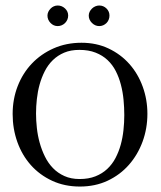

<svg xmlns="http://www.w3.org/2000/svg" viewBox="-20 -665 584 697"><path d="M515.1 -252Q515.1 -198.7 497.6 -150.9Q480 -103 448 -66.7Q416 -30.3 370.8 -9Q325.7 12.2 270 12.2Q214.4 12.2 169.2 -8.8Q124 -29.8 92 -65.7Q60.1 -101.6 43 -149.4Q25.9 -197.3 25.9 -251Q25.9 -305.2 44.2 -352.3Q62.5 -399.4 95.7 -434.3Q128.9 -469.2 174.8 -489.5Q220.7 -509.8 275.9 -509.8Q330.1 -509.8 374 -489Q418 -468.3 449.5 -432.9Q481 -397.5 498 -350.6Q515.1 -303.7 515.1 -252ZM431.2 -247.1Q431.2 -274.4 428.5 -302.7Q425.8 -331.1 418.9 -357.4Q412.1 -383.8 400.4 -406.7Q388.7 -429.7 370.6 -446.8Q352.5 -463.9 327.1 -473.9Q301.8 -483.9 268.1 -483.9Q236.8 -483.9 213.1 -473.9Q189.5 -463.9 171.9 -446.8Q154.3 -429.7 142.6 -406.7Q130.9 -383.8 123.8 -358.2Q116.7 -332.5 113.8 -305.4Q110.8 -278.3 110.8 -252.9Q110.8 -228 113.8 -200.7Q116.7 -173.3 124 -147Q131.3 -120.6 143.1 -96.7Q154.8 -72.8 172.4 -54.7Q189.9 -36.6 213.9 -25.9Q237.8 -15.1 269 -15.1Q301.8 -15.1 326.4 -24.9Q351.1 -34.7 369.1 -51.5Q387.2 -68.4 399.2 -91.1Q411.1 -113.8 418.2 -139.4Q425.3 -165 428.2 -192.6Q431.2 -220.2 431.2 -247.1ZM377.4 -608.4Q377.4 -600.6 374.5 -593.5Q371.6 -586.4 366.5 -581.3Q361.3 -576.2 354.5 -573.2Q347.7 -570.3 340.3 -570.3Q325.2 -570.3 313.7 -581.8Q302.2 -593.3 302.2 -608.4Q302.2 -615.7 305.4 -622.3Q308.6 -628.9 314 -634Q319.3 -639.2 326.2 -642.1Q333 -645 340.3 -645Q355.5 -645 366.5 -634.3Q377.4 -623.5 377.4 -608.4ZM227.5 -608.4Q227.5 -600.6 224.4 -593.5Q221.2 -586.4 216.1 -581.3Q210.9 -576.2 203.9 -573.2Q196.8 -570.3 189.5 -570.3Q174.3 -570.3 163.3 -581.8Q152.3 -593.3 152.3 -608.4Q152.3 -615.7 155.5 -622.3Q158.7 -628.9 163.8 -634Q168.9 -639.2 175.5 -642.1Q182.1 -645 189.5 -645Q204.6 -645 216.1 -634.3Q227.5 -623.5 227.5 -608.4Z"/></svg>

Font: Scheherazade
Style: Regular
Weight: 400
Designer: SIL International
Foundry: SIL International
Version: Version 2.100 (build 932/914)